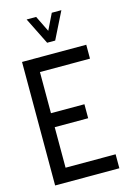

<svg xmlns="http://www.w3.org/2000/svg" viewBox="-136 -984 715 1051"><g transform="rotate(-15 222.0 -459.0)"><path d="M200.8 -766 125.2 -918H179.2L223.6 -827.4L267.8 -918H322.2L246.4 -766ZM40.8 0V-700H404.8V-621.2H121.2V-388H310.8V-308.8H121.2V-79.2H404.8V0Z"/></g></svg>

Font: Stick No Bills ExtraLight
Style: Regular
Weight: 200
Designer: Kosala Senevirathne, Siva Puranthara, Lasantha Premarathna, Tharique Azeez
Foundry: mooniak
Version: Version 2.000